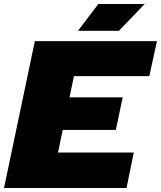

<svg xmlns="http://www.w3.org/2000/svg" viewBox="-30 -933 799 953"><path d="M-10 0 143 -729H749L711 -555H337L258 -176H634L598 0ZM265 -288 299 -450H579L545 -288ZM357 -780 458 -913H688L560 -780Z"/></svg>

Font: Hubot Sans Condensed ExtraLight Black
Style: Italic
Weight: 900
Italic angle: -12.0243°
Version: Version 2.000